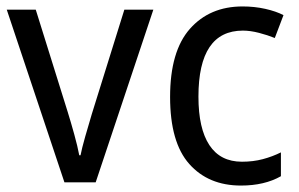

<svg xmlns="http://www.w3.org/2000/svg" viewBox="-20 -566 928 596"><path d="M180 0 1 -536H91L190 -219Q200 -187 210.5 -149Q221 -111 226 -84H230Q234 -105 244.5 -142Q255 -179 265 -212L366 -536H456L277 0Z M728 10Q627 10 567.5 -57Q508 -124 508 -265Q508 -407 569.5 -476.5Q631 -546 733 -546Q770 -546 803.5 -538.5Q837 -531 860 -519L833 -448Q811 -457 784 -464Q757 -471 734 -471Q596 -471 596 -266Q596 -167 630 -115.5Q664 -64 731 -64Q766 -64 796 -72Q826 -80 852 -93V-19Q801 10 728 10Z"/></svg>

Font: Noto Sans Kannada SemiCondensed
Style: Regular
Weight: 400
Width: 4
Designer: Jelle Bosma - Monotype Design Team
Foundry: Monotype Imaging Inc.
Version: Version 2.005; ttfautohint (v1.8.4.7-5d5b)